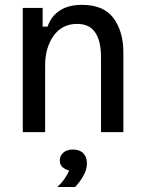

<svg xmlns="http://www.w3.org/2000/svg" viewBox="-20 -532 582 773"><path d="M161.7 0H71.7V-500H151.7V-425H171.7Q185.8 -466.7 220.8 -489.6Q255.8 -512.5 310 -512.5Q397.5 -512.5 437.1 -458.8Q476.7 -405 476.7 -320.8V0H386.7V-301.7Q386.7 -366.7 363.3 -401.2Q340 -435.8 290.8 -435.8Q230 -435.8 195.8 -387.9Q161.7 -340 161.7 -269.2ZM282.5 220.8H212.5V218.3Q226.7 206.7 240 187.5Q253.3 168.3 258.3 154.2Q243.3 150.8 232.1 141.2Q220.8 131.7 220.8 114.2Q220.8 95 235 82.5Q249.2 70 273.3 70Q300.8 70 315.4 85Q330 100 330 125.8Q330 150.8 315.4 176.2Q300.8 201.7 282.5 220.8Z"/></svg>

Font: Familjen Grotesk Variable
Style: Regular
Weight: 400
Designer: Anders Wikstroem, Jonas Baeckman, Matilda Gysing, Kristian Moeller
Foundry: Familjen STHLM AB
Version: Version 2.000